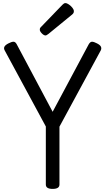

<svg xmlns="http://www.w3.org/2000/svg" viewBox="-20 -1206 680 1240"><path d="M320 14Q276 14 276 -14V-389L10 -881Q3 -894 9 -905Q15 -916 35 -926Q54 -936 66.5 -936.5Q79 -937 88 -920L320 -484L553 -920Q563 -937 575 -936.5Q587 -936 606 -926Q626 -916 631.5 -905Q637 -894 631 -881L364 -388V-14Q364 14 320 14ZM274 -977Q263 -977 250 -990.5Q237 -1004 237 -1014Q237 -1019 238 -1022.5Q239 -1026 245 -1032L383 -1175Q388 -1180 392.5 -1183Q397 -1186 402 -1186Q412 -1186 425 -1177Q438 -1168 447.5 -1156Q457 -1144 457 -1134Q457 -1127 454.5 -1122Q452 -1117 442 -1109L293 -987Q287 -983 282.5 -980Q278 -977 274 -977Z"/></svg>

Font: Playwrite DE Grund
Style: Regular
Weight: 400
Designer: Veronika Burian, José Scaglione
Foundry: TypeTogether
Version: Version 1.002